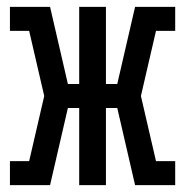

<svg xmlns="http://www.w3.org/2000/svg" viewBox="-20 -540 540 560"><path d="M9 0V-70H65L109 -260L65 -450H9V-520H126L178 -295H211V-520H289V-295H322L374 -520H491V-450H435L391 -260L435 -70H491V0H374L322 -225H289V0H211V-225H178L126 0Z"/></svg>

Font: Iosevka Slab
Style: Regular
Weight: 400
Monospace: yes
Designer: Belleve Invis
Foundry: Belleve Invis
Version: Version 11.2.4; ttfautohint (v1.8.3)